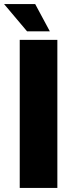

<svg xmlns="http://www.w3.org/2000/svg" viewBox="-42 -924 358 944"><path d="M55 -728H240V0H55ZM91 -770 -22 -904H131L203 -770Z"/></svg>

Font: Murecho Thin ExtraBold
Style: Regular
Weight: 800
Version: Version 1.010